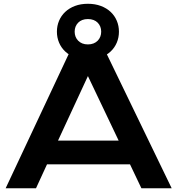

<svg xmlns="http://www.w3.org/2000/svg" viewBox="-20 -1011 952 1031"><path d="M368.7 -763.2H532.7L901.9 0H739.3L678.2 -128.4H232.4L173.3 0H10.3ZM617.2 -255.9 452.1 -602.5 291.5 -255.9ZM452.1 -690.9Q413.1 -690.9 382.3 -702.6Q351.6 -714.4 330.1 -734.6Q308.6 -754.9 297.1 -782.2Q285.6 -809.6 285.6 -840.8Q285.6 -872.1 297.1 -899.4Q308.6 -926.8 330.1 -947Q351.6 -967.3 382.3 -979Q413.1 -990.7 452.1 -990.7Q490.7 -990.7 521.7 -979Q552.7 -967.3 574.2 -947Q595.7 -926.8 607.2 -899.4Q618.7 -872.1 618.7 -840.8Q618.7 -809.6 607.2 -782.2Q595.7 -754.9 574.2 -734.6Q552.7 -714.4 521.7 -702.6Q490.7 -690.9 452.1 -690.9ZM452.1 -772.5Q468.8 -772.5 482.2 -777.8Q495.6 -783.2 504.6 -792.5Q513.7 -801.8 518.6 -814.2Q523.4 -826.7 523.4 -840.8Q523.4 -855.5 518.6 -867.7Q513.7 -879.9 504.6 -889.2Q495.6 -898.4 482.2 -903.6Q468.8 -908.7 452.1 -908.7Q435.1 -908.7 421.9 -903.6Q408.7 -898.4 399.7 -889.2Q390.6 -879.9 385.7 -867.7Q380.9 -855.5 380.9 -840.8Q380.9 -826.7 385.7 -814.2Q390.6 -801.8 399.7 -792.5Q408.7 -783.2 421.9 -777.8Q435.1 -772.5 452.1 -772.5Z"/></svg>

Font: Krona One
Style: Regular
Weight: 400
Version: Version 1.003